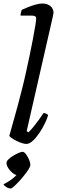

<svg xmlns="http://www.w3.org/2000/svg" viewBox="-26 -820 325 1094"><path d="M125 0Q109 0 87.5 -8.5Q66 -17 48.5 -28Q31 -39 27 -46Q30 -56 37 -81.5Q44 -107 54 -142Q64 -177 74.5 -216Q85 -255 94 -291Q107 -340 119 -394Q131 -448 142 -500Q153 -552 161.5 -597Q170 -642 175 -673Q180 -704 180 -714Q180 -724 173.5 -727.5Q167 -731 156 -731H91Q91 -739 93.5 -749Q96 -759 98 -764Q113 -771 134.5 -779.5Q156 -788 177.5 -794Q199 -800 215 -800Q244 -800 261.5 -785Q279 -770 279 -747Q279 -745 275 -725.5Q271 -706 266 -686L126 -73L136 -66Q148 -77 164 -96.5Q180 -116 196 -138Q212 -160 222 -176Q230 -176 238 -172Q246 -168 248 -163Q242 -142 228.5 -114.5Q215 -87 197 -60.5Q179 -34 160 -17Q141 0 125 0ZM36 254Q23 254 10 246Q-3 238 -6 230Q12 221 28 210.5Q44 200 57 188Q70 176 78 165L74 178Q62 178 47 166.5Q32 155 21.5 138.5Q11 122 11 108Q11 99 22 88Q33 77 49 67.5Q65 58 80 51.5Q95 45 102 45Q112 45 122 58.5Q132 72 139.5 89.5Q147 107 147 119Q147 128 137 144Q127 160 112 179Q97 198 81 215Q65 232 52.5 243Q40 254 36 254Z"/></svg>

Font: Texturina Medium
Style: Italic
Weight: 500
Italic angle: -11°
Designer: Guillermo Torres Carreño
Foundry: Omnibus-Type
Version: Version 1.002